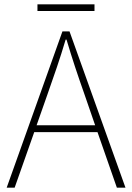

<svg xmlns="http://www.w3.org/2000/svg" viewBox="-20 -872 614 892"><path d="M154 -821H419V-852H154ZM11 0H48L139 -258H433L523 0H563L303 -726H270ZM150 -290 201 -435C232 -523 258 -597 285 -688H289C316 -597 341 -523 372 -435L422 -290Z"/></svg>

Font: Noto Sans CJK SC Thin
Style: Regular
Weight: 100
Designer: Ryoko NISHIZUKA 西塚涼子 (kana, bopomofo & ideographs); Paul D. Hunt (Latin, Greek & Cyrillic); Sandoll Communications 산돌커뮤니
Foundry: Adobe
Version: Version 2.004;hotconv 1.0.118;makeotfexe 2.5.65603